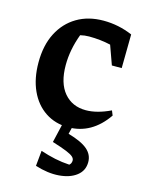

<svg xmlns="http://www.w3.org/2000/svg" viewBox="-111 -567 667 868"><g transform="rotate(15 222.0 -132.5)"><path d="M234 10Q173 10 126.5 -21Q80 -52 54.5 -108Q29 -164 29 -239Q29 -319 58.5 -376.5Q88 -434 141 -465.5Q194 -497 265 -497Q336 -497 401 -469L399 -311H353L321 -400Q273 -411 220 -411Q199 -411 179 -406Q151 -331 151 -259Q151 -175 189 -130Q227 -85 291 -85Q343 -85 406 -115L415 -93Q344 10 234 10ZM210 -15H257L244 38Q307 56 335 80Q363 104 363 139Q363 179 332 203Q301 227 250 231Q199 235 139 216L146 144Q182 156 215 163Q248 170 283 172Q293 164 293 150Q293 141 284.5 133Q276 125 253 115.5Q230 106 185 92Z"/></g></svg>

Font: Piazzolla SemiBold
Style: Regular
Weight: 600
Designer: Juan Pablo del Peral
Foundry: Huerta Tipografica
Version: Version 1.330